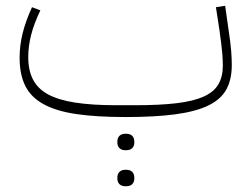

<svg xmlns="http://www.w3.org/2000/svg" viewBox="-20 -394 869 666"><path d="M416 12Q314 12 243.5 1.5Q173 -9 129.5 -33.5Q86 -58 67 -97.5Q48 -137 48 -194Q48 -236 58.5 -278.5Q69 -321 91 -369L120 -358Q98 -312 88 -273Q78 -234 78 -196Q78 -150 94.5 -118Q111 -86 147 -66.5Q183 -47 241.5 -38Q300 -29 384 -29H448Q534 -29 592.5 -36Q651 -43 686.5 -59Q722 -75 737.5 -101.5Q753 -128 753 -167Q753 -183 751 -209Q749 -235 741 -291L729 -369L761 -374L772 -296Q776 -269 778.5 -250Q781 -231 782 -216.5Q783 -202 783.5 -190.5Q784 -179 784 -168Q784 -118 765 -83.5Q746 -49 702.5 -28Q659 -7 588.5 2.5Q518 12 416 12ZM414 252Q402 252 394.5 245Q387 238 387 224Q387 209 394.5 202Q402 195 414 195H419Q431 195 438.5 202Q446 209 446 224Q446 238 438.5 245Q431 252 419 252ZM414 127Q402 127 394.5 120Q387 113 387 99Q387 84 394.5 77Q402 70 414 70H419Q431 70 438.5 77Q446 84 446 99Q446 113 438.5 120Q431 127 419 127Z"/></svg>

Font: IBM Plex Sans Arabic ExtLt
Style: Regular
Weight: 200
Designer: Mike Abbink, Paul van der Laan, Pieter van Rosmalen, Wael Morcos, Khajak Apelian
Foundry: Bold Monday
Version: Version 1.2